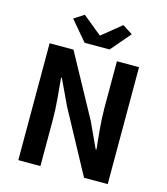

<svg xmlns="http://www.w3.org/2000/svg" viewBox="-136 -1069 1022 1174"><g transform="rotate(15 374.5 -482.0)"><path d="M297 -798H455L562 -923L498 -964L378 -866H374L254 -964L191 -923ZM91 0H231V-297C231 -382 220 -475 213 -555H218L293 -396L507 0H657V-740H517V-445C517 -361 528 -263 536 -186H531L457 -346L242 -740H91Z"/></g></svg>

Font: Spoqa Han Sans Neo Bold
Style: Bold
Weight: 700
Designer: [Spoqa Han Sans Neo] Dong-huui Kim  Younghwa Kang  Yujin Lee  [Noto Sans] Ryoko NISHIZUKA  (kana & ideographs); Paul D. 
Foundry: Spoqa (http://www.spoqa-han-sans.com)
Version: Version 1.000